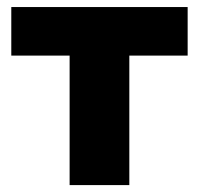

<svg xmlns="http://www.w3.org/2000/svg" viewBox="-20 -536 576 556"><path d="M181.6 0V-375H12.7V-515.6H523.4V-375H354.5V0Z"/></svg>

Font: Inter Display Extra Bold
Style: Regular
Weight: 800
Designer: Rasmus Andersson
Foundry: rsms
Version: Version 4.000;git-4fc901f